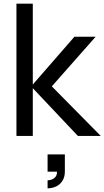

<svg xmlns="http://www.w3.org/2000/svg" viewBox="-20 -740 568 1045"><path d="M69.5 -720H158.5V-280L385 -540H500.5L262 -270L528.5 0H404L158.5 -260V0H69.5ZM239 241.5Q248.5 241.5 260.5 237.5Q272.5 233.5 281.2 223.5Q290 213.5 290 198Q290 196.5 290 194.5H239V100.5H333V194.5Q333 223 320.2 243.5Q307.5 264 286 274.5Q264.5 285 239 285Z"/></svg>

Font: Vela Sans Med
Style: Regular
Weight: 500
Designer: Principal design: Mikhail Sharanda - project Manrope.
Design modification: Ravid Balaliev
Foundry: Mikhail Sharanda
Version: Version 1.001